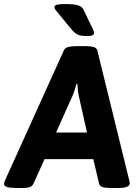

<svg xmlns="http://www.w3.org/2000/svg" viewBox="-57 -931 690 953"><path d="M371 -702Q393 -702 408 -697.5Q423 -693 426 -681L584 -38Q585 -36 586 -29.5Q587 -23 587 -21Q587 -10 573 -4Q559 2 533 2H489Q466 2 452 -2.5Q438 -7 435 -19L406 -141H164L109 -19Q104 -8 91.5 -3Q79 2 61 2H21Q-37 2 -37 -18Q-37 -26 -31 -38L260 -681Q265 -693 281 -697.5Q297 -702 319 -702ZM327 -515H323Q318 -499 313 -482.5Q308 -466 301 -451L221 -273H375L335 -451Q331 -467 329.5 -483Q328 -499 327 -515ZM275 -911Q305 -911 327 -905.5Q349 -900 357 -884Q375 -845 387 -821.5Q399 -798 404.5 -785.5Q410 -773 410 -768Q410 -752 377 -752Q342 -752 327.5 -760Q313 -768 305 -777Q264 -827 244.5 -850Q225 -873 219 -881.5Q213 -890 213 -895Q213 -905 228 -908Q243 -911 275 -911Z"/></svg>

Font: Asap VF Beta
Style: Italic
Weight: 400
Italic angle: -6°
Designer: Pablo Cosgaya
Foundry: Pablo Cosgaya
Version: Version 1.007